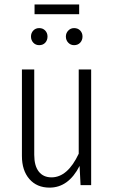

<svg xmlns="http://www.w3.org/2000/svg" viewBox="-20 -837 516 868"><path d="M337.9 -772.9H136.2V-816.9H337.9ZM157.2 -710Q173.8 -710 184.3 -699Q194.8 -688 194.8 -671.9Q194.8 -655.3 184.6 -644Q174.3 -632.8 157.2 -632.8Q141.1 -632.8 130.6 -644Q120.1 -655.3 120.1 -671.9Q120.1 -688 130.6 -699Q141.1 -710 157.2 -710ZM314.9 -710Q332 -710 342.5 -699Q353 -688 353 -671.9Q353 -655.3 342.5 -644Q332 -632.8 314.9 -632.8Q299.3 -632.8 288.6 -644Q277.8 -655.3 277.8 -671.9Q277.8 -687.5 288.6 -698.7Q299.3 -710 314.9 -710ZM392.1 -522.9V0H344.2L339.8 -86.9Q289.6 11.2 204.1 11.2Q146.5 11.2 112.8 -27.6Q79.1 -66.4 79.1 -131.8V-522.9H134.8V-137.2Q134.8 -87.4 155.3 -61.3Q175.8 -35.2 212.9 -35.2Q285.6 -35.2 335.9 -142.1V-522.9Z"/></svg>

Font: Fira Sans Compressed Light
Style: Regular
Weight: 300
Width: 1
Designer: Carrois Corporate & Edenspiekermann AG
Foundry: Carrois Corporate GbR & Edenspiekermann AG
Version: Version 4.203;PS 004.203;hotconv 1.0.88;makeotf.lib2.5.64775